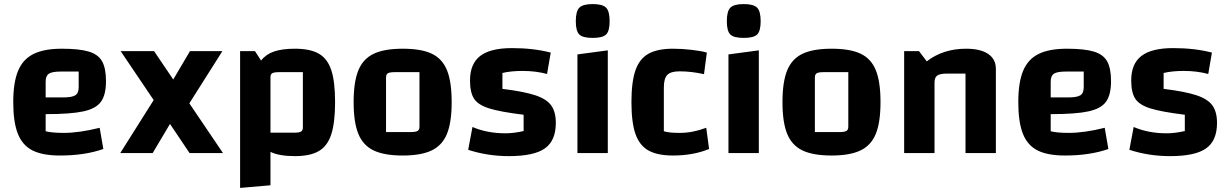

<svg xmlns="http://www.w3.org/2000/svg" viewBox="-20 -751 6027 942"><path d="M469 -124 487 -20Q396 12 274 12Q189 12 139.5 -13Q90 -38 67.5 -95Q45 -152 45 -250Q45 -346 68.5 -403Q92 -460 144 -486Q196 -512 283 -512Q369 -512 415.5 -498Q462 -484 481 -450Q500 -416 500 -353Q500 -286 475.5 -252Q451 -218 389 -204.5Q327 -191 204 -191V-107Q235 -99 293 -99Q369 -99 469 -124ZM204 -351V-273H289Q333 -273 349.5 -283.5Q366 -294 366 -323V-400H280Q236 -400 220 -389.5Q204 -379 204 -351Z M910 0 814 -143 729 0H570L734 -260L572 -500H736L830 -361L912 -500H1071L909 -244L1074 0Z M1624 -250Q1624 -150 1605.5 -92.5Q1587 -35 1544.5 -10Q1502 15 1427 15Q1349 15 1307 -6V158L1158 171V-500H1231L1261 -454Q1285 -485 1325 -498.5Q1365 -512 1427 -512Q1502 -512 1544.5 -487.5Q1587 -463 1605.5 -406.5Q1624 -350 1624 -250ZM1466 -397H1350Q1325 -397 1316 -392Q1307 -387 1307 -373V-100H1423Q1448 -100 1457 -105.5Q1466 -111 1466 -127Z M1715 -250Q1715 -349 1738 -405.5Q1761 -462 1813 -487Q1865 -512 1956 -512Q2047 -512 2098.5 -487.5Q2150 -463 2173 -406.5Q2196 -350 2196 -250Q2196 -151 2173 -94.5Q2150 -38 2098 -13Q2046 12 1956 12Q1865 12 1813 -13Q1761 -38 1738 -94.5Q1715 -151 1715 -250ZM1994 -103Q2019 -103 2028.5 -108.5Q2038 -114 2038 -129V-397H1917Q1892 -397 1883 -391.5Q1874 -386 1874 -371V-103Z M2492 -515Q2597 -515 2682 -493L2664 -388Q2609 -403 2544 -403Q2487 -403 2445 -393V-315Q2551 -302 2606.5 -283.5Q2662 -265 2684.5 -233.5Q2707 -202 2707 -148Q2707 -61 2653.5 -23Q2600 15 2477 15Q2372 15 2277 -16L2298 -128Q2370 -97 2460 -97Q2500 -97 2549 -108V-188Q2435 -202 2380.5 -219Q2326 -236 2306 -266.5Q2286 -297 2286 -356Q2286 -438 2336 -476.5Q2386 -515 2492 -515Z M2962 -504V0H2813V-484ZM2805 -647Q2805 -696 2822.5 -713.5Q2840 -731 2888 -731Q2936 -731 2953.5 -713.5Q2971 -696 2971 -647Q2971 -599 2954 -582Q2937 -565 2888 -565Q2839 -565 2822 -582Q2805 -599 2805 -647Z M3078 -250Q3078 -349 3097.5 -405.5Q3117 -462 3161 -487Q3205 -512 3282 -512Q3325 -512 3373 -506.5Q3421 -501 3448 -493L3434 -387Q3373 -401 3314 -401Q3271 -401 3254 -383.5Q3237 -366 3237 -322V-107Q3262 -99 3314 -99Q3347 -99 3378 -105Q3409 -111 3445 -124L3459 -20Q3381 12 3282 12Q3205 12 3161 -13Q3117 -38 3097.5 -94.5Q3078 -151 3078 -250Z M3703 -504V0H3554V-484ZM3546 -647Q3546 -696 3563.5 -713.5Q3581 -731 3629 -731Q3677 -731 3694.5 -713.5Q3712 -696 3712 -647Q3712 -599 3695 -582Q3678 -565 3629 -565Q3580 -565 3563 -582Q3546 -599 3546 -647Z M3819 -250Q3819 -349 3842 -405.5Q3865 -462 3917 -487Q3969 -512 4060 -512Q4151 -512 4202.5 -487.5Q4254 -463 4277 -406.5Q4300 -350 4300 -250Q4300 -151 4277 -94.5Q4254 -38 4202 -13Q4150 12 4060 12Q3969 12 3917 -13Q3865 -38 3842 -94.5Q3819 -151 3819 -250ZM4098 -103Q4123 -103 4132.5 -108.5Q4142 -114 4142 -129V-397H4021Q3996 -397 3987 -391.5Q3978 -386 3978 -371V-103Z M4416 -500H4489L4527 -450Q4607 -512 4720 -512Q4790 -512 4828 -486.5Q4866 -461 4866 -413V0H4717V-390H4628Q4592 -390 4578.5 -380.5Q4565 -371 4565 -346V0H4416Z M5400 -124 5418 -20Q5327 12 5205 12Q5120 12 5070.5 -13Q5021 -38 4998.5 -95Q4976 -152 4976 -250Q4976 -346 4999.5 -403Q5023 -460 5075 -486Q5127 -512 5214 -512Q5300 -512 5346.5 -498Q5393 -484 5412 -450Q5431 -416 5431 -353Q5431 -286 5406.5 -252Q5382 -218 5320 -204.5Q5258 -191 5135 -191V-107Q5166 -99 5224 -99Q5300 -99 5400 -124ZM5135 -351V-273H5220Q5264 -273 5280.5 -283.5Q5297 -294 5297 -323V-400H5211Q5167 -400 5151 -389.5Q5135 -379 5135 -351Z M5736 -515Q5841 -515 5926 -493L5908 -388Q5853 -403 5788 -403Q5731 -403 5689 -393V-315Q5795 -302 5850.5 -283.5Q5906 -265 5928.5 -233.5Q5951 -202 5951 -148Q5951 -61 5897.5 -23Q5844 15 5721 15Q5616 15 5521 -16L5542 -128Q5614 -97 5704 -97Q5744 -97 5793 -108V-188Q5679 -202 5624.5 -219Q5570 -236 5550 -266.5Q5530 -297 5530 -356Q5530 -438 5580 -476.5Q5630 -515 5736 -515Z"/></svg>

Font: Changa SemiBold
Style: Regular
Weight: 600
Designer: Eduardo Rodriguez Tunni
Foundry: Eduardo Rodriguez Tunni
Version: Version 2.002; ttfautohint (v1.5) -l 8 -r 50 -G 150 -x 14 -H